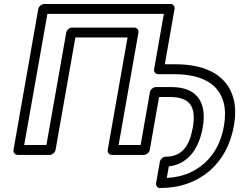

<svg xmlns="http://www.w3.org/2000/svg" viewBox="-20 -756 1212 968"><path d="M1002 -113C1024 -235 977 -317 845 -317H766C751 -317 738 -303 736 -292L689 -25H578L678 -592C681 -607 668 -617 657 -617H343C328 -617 316 -603 314 -592L214 -25H102L219 -686H806L757 -407C754 -392 766 -382 777 -382H856C1005 -382 1085 -328 1108 -237C1116 -205 1117 -166 1109 -121C1088 0 1022 79 927 119C897 131 861 139 821 141L831 83C939 70 986 -22 1002 -113ZM1159 -121C1168 -172 1168 -217 1158 -256C1129 -370 1027 -432 865 -432H811L860 -711C862 -722 855 -736 840 -736H203C192 -736 176 -726 173 -711L48 0C46 11 54 25 69 25H230C241 25 257 15 260 0L360 -567H623L523 0C521 11 529 25 544 25H705C716 25 732 15 735 0L782 -267H836C940 -267 970 -216 952 -113C936 -23 900 34 815 34C804 34 789 44 786 59L767 167C765 178 772 192 787 192C988 192 1126 67 1159 -121Z"/></svg>

Font: Asimov
Style: WidOuIt
Weight: 500
Designer: Google
Version: Version 2.000980; 2014